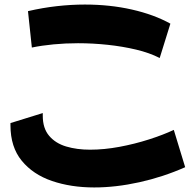

<svg xmlns="http://www.w3.org/2000/svg" viewBox="-20 -794 860 844"><path d="M682 -539Q637 -562 578 -576Q519 -590 453.5 -597Q388 -604 323 -604Q268 -604 215.5 -599Q163 -594 120 -585L103 -745Q168 -760 230.5 -767Q293 -774 353 -774Q463 -774 560 -752Q657 -730 729 -690ZM794 -59Q697 -16 593 7Q489 30 394 30Q292 30 208.5 1.5Q125 -27 75.5 -87.5Q26 -148 26 -243V-253L168 -297V-285Q168 -230 196 -197Q224 -164 271 -150Q318 -136 376 -136Q438 -136 505 -148.5Q572 -161 634.5 -181Q697 -201 744 -223Z"/></svg>

Font: Mochiy Pop P One
Style: Regular
Weight: 400
Designer: FONTDASU
Foundry: FONTDASU / Google Inc. / Adobe
Version: Version 2.000